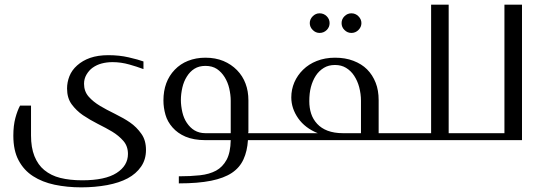

<svg xmlns="http://www.w3.org/2000/svg" viewBox="-20 -600 2331 822"><path d="M443.8 -363.8Q490.7 -363.8 530.8 -354.5Q573.2 -344.7 594.2 -336.9V-304.2Q564 -315.4 534.2 -323.7Q498 -334 461.9 -334Q437 -334 415 -328.1Q394.5 -322.8 376.5 -310.1Q361.3 -299.3 350.1 -280.3Q339.8 -262.7 339.8 -241.2Q339.8 -209 359.4 -186.5Q378.4 -164.6 408.7 -146.5Q434.6 -130.9 472.7 -112.3Q511.2 -93.3 536.6 -75.7Q564.9 -56.2 585.4 -26.9Q605 0.5 605 42Q605 83 584 113.3Q563 144 526.4 163.6Q490.7 182.6 439 192.4Q386.2 202.1 328.1 202.1Q267.6 202.1 213.9 190.9Q161.1 179.7 121.6 154.3Q82 128.9 59.6 86.4Q37.1 44.4 37.1 -19Q37.1 -62.5 45.9 -95.2Q54.7 -127.4 65.9 -147.9H112.8V-20Q112.8 31.7 127.4 68.4Q142.6 106 169.4 127.9Q198.7 151.9 237.8 161.6Q278.8 171.9 332 171.9Q430.2 171.9 479 140.6Q527.8 109.4 527.8 59.1Q527.8 25.9 508.3 3.4Q488.3 -19.5 460 -36.6Q435.5 -51.3 397.5 -70.3Q365.7 -86.4 335 -106.9Q307.1 -126 286.6 -153.8Q267.1 -180.7 267.1 -221.2Q267.1 -248 277.3 -273.9Q287.6 -299.8 310.1 -319.8Q333.5 -340.8 365.7 -352.1Q399.4 -363.8 443.8 -363.8Z M679.7 -169.9Q679.7 -210.4 691.9 -243.7Q704.1 -276.4 728 -301.3Q752.4 -326.7 784.7 -339.4Q818.8 -353 859.4 -353Q902.3 -353 936.5 -338.9Q970.2 -324.7 994.6 -299.8Q1019 -274.9 1031.2 -242.2Q1043.5 -210 1043.5 -169.9V-36.1Q1043.5 -33.7 1043 -33.2Q1042.5 -32.7 1042.5 -29.8H1098.6Q1108.4 -29.8 1108.4 -19V-13.2Q1108.4 -4.9 1106 -2.4Q1103.5 0 1098.6 0H1041.5Q1038.6 46.9 1022.5 82Q1006.3 117.7 972.7 140.1Q939 162.6 883.8 173.8Q827.6 185.1 745.6 185.1V154.8Q795.9 154.8 835.9 150.4Q876.5 146 905.3 130.4Q933.1 115.2 950.2 84Q966.8 53.2 967.8 0H859.4Q809.6 0 773.9 -15.1Q740.7 -29.3 718.8 -54.2Q696.8 -79.1 688.5 -108.4Q679.7 -139.2 679.7 -169.9ZM967.8 -168.9Q967.8 -193.4 961.4 -221.7Q955.6 -247.1 941.9 -269.5Q928.2 -291.5 908.7 -304.7Q888.7 -317.9 859.4 -317.9Q832 -317.9 812.5 -305.7Q793 -293.5 779.8 -272Q766.6 -251 760.7 -225.1Q754.4 -197.3 754.4 -171.9Q754.4 -147.5 760.7 -119.6Q766.6 -93.8 779.8 -74.2Q793.9 -53.2 812.5 -42Q833 -29.8 859.4 -29.8H967.8Z M1348.1 -543Q1366.2 -543 1378.9 -530.3Q1391.1 -518.1 1391.1 -501Q1391.1 -483.9 1378.9 -471.7Q1366.2 -459 1348.1 -459Q1331.5 -459 1318.8 -471.7Q1306.2 -484.4 1306.2 -501Q1306.2 -517.6 1318.8 -530.3Q1331.5 -543 1348.1 -543ZM1454.6 -530.3Q1467.3 -543 1484.4 -543Q1502 -543 1514.6 -530.3Q1527.3 -517.6 1527.3 -501Q1527.3 -484.4 1514.6 -471.7Q1502 -459 1484.4 -459Q1467.3 -459 1454.6 -471.7Q1442.4 -483.9 1442.4 -501Q1442.4 -518.1 1454.6 -530.3ZM1340.3 -29.8Q1286.1 -51.8 1256.8 -93.3Q1227.1 -135.7 1227.1 -183.1Q1227.1 -216.8 1240.2 -247.6Q1253.4 -277.8 1277.3 -301.3Q1302.2 -325.7 1335.9 -338.9Q1371.6 -353 1414.1 -353Q1458.5 -353 1492.7 -339.8Q1528.3 -326.2 1551.3 -303.2Q1575.2 -279.3 1588.4 -245.6Q1601.1 -213.4 1601.1 -170.9V-29.8H1659.2Q1667.5 -29.8 1668.5 -27.3Q1668.9 -25.9 1668.9 -15.1V-13.2Q1668.9 -4.9 1668.5 -2.9Q1667.5 0 1659.2 0H1094.2Q1085.9 0 1085.9 -9.8V-20Q1085.9 -29.8 1094.2 -29.8ZM1525.4 -168.9Q1525.4 -197.8 1517.6 -227.5Q1510.7 -253.4 1496.1 -275.9Q1482.4 -296.9 1461.4 -309.6Q1441.4 -321.8 1414.1 -321.8Q1386.7 -321.8 1366.7 -309.6Q1345.7 -296.9 1332 -275.9Q1318.4 -254.9 1311 -227.1Q1304.2 -201.2 1304.2 -167Q1304.2 -137.7 1312 -113.8Q1319.8 -89.4 1337.9 -69.8Q1355.5 -50.8 1382.3 -40.5Q1410.6 -29.8 1448.2 -29.8H1525.4Z M1658.7 0Q1650.4 0 1649.4 -3.9Q1648.9 -6.3 1648.9 -14.2V-15.1Q1648.9 -24.9 1649.4 -26.9Q1649.9 -29.8 1658.7 -29.8H1825.7V-580.1H1900.9V-29.8H1974.6Q1984.9 -29.8 1984.9 -20V-9.8Q1984.9 0 1974.6 0Z M2214.8 -580.1V0H1972.7Q1963.4 0 1962.9 -3.4Q1962.4 -5.9 1962.4 -14.2V-15.1Q1962.4 -24.9 1962.9 -26.9Q1963.9 -29.8 1972.7 -29.8H2139.6V-580.1Z"/></svg>

Font: SimahzazaarabicW05-Light
Style: Regular
Weight: 300
Designer: Ahmed zaza
Foundry: Ahmed zaza
Version: Version 1.001